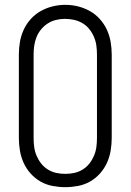

<svg xmlns="http://www.w3.org/2000/svg" viewBox="-20 -766 540 794"><path d="M250 8Q224 8 197.5 3Q171 -2 148 -15Q125 -28 107 -48Q89 -68 78 -92Q67 -116 62.5 -142.5Q58 -169 58 -195V-540Q58 -567 62.5 -593Q67 -619 78 -643Q89 -667 107 -687Q125 -707 148 -720Q171 -733 197 -739.5Q223 -746 250 -746Q277 -746 303 -739.5Q329 -733 352 -720Q375 -707 393 -687Q411 -667 422 -643Q433 -619 437.5 -593Q442 -567 442 -540V-195Q442 -169 437.5 -142.5Q433 -116 422 -92Q411 -68 393 -48Q375 -28 352 -15Q329 -2 302.5 3Q276 8 250 8ZM250 -47Q269 -47 287.5 -51Q306 -55 322 -65Q338 -75 349.5 -89.5Q361 -104 368.5 -121.5Q376 -139 378.5 -157.5Q381 -176 381 -195V-540Q381 -559 378.5 -577.5Q376 -596 368.5 -613.5Q361 -631 349 -646Q337 -661 320.5 -670.5Q304 -680 285.5 -684Q267 -688 248 -688Q230 -688 211.5 -683.5Q193 -679 177.5 -669Q162 -659 150 -644.5Q138 -630 131 -612.5Q124 -595 121.5 -577Q119 -559 119 -540V-195Q119 -176 121.5 -157.5Q124 -139 131.5 -121.5Q139 -104 150.5 -89.5Q162 -75 178 -65Q194 -55 212.5 -51Q231 -47 250 -47Z"/></svg>

Font: iosevka_custom_sans_ss08 Light
Style: Regular
Weight: 300
Designer: Belleve Invis
Foundry: Belleve Invis
Version: Version 10.3.0; ttfautohint (v1.8.3)